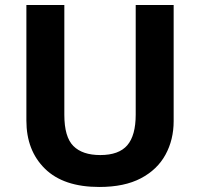

<svg xmlns="http://www.w3.org/2000/svg" viewBox="-20 -734 796 764"><path d="M671 -252Q671 -178 638.5 -118.5Q606 -59 540.5 -24.5Q475 10 375 10Q233 10 159 -62.5Q85 -135 85 -254V-714H236V-277Q236 -189 272 -153Q308 -117 379 -117Q453 -117 486.5 -156Q520 -195 520 -278V-714H671Z"/></svg>

Font: Noto Sans Lisu
Style: Regular
Weight: 400
Designer: Monotype Design Team. David Williams.
Foundry: Monotype Imaging Inc.
Version: Version 2.102